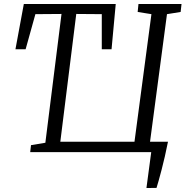

<svg xmlns="http://www.w3.org/2000/svg" viewBox="-20 -763 930 963"><path d="M714.5 180Q717.5 157.5 720.5 135Q723.5 112.5 726.5 90Q729.5 67.5 732.5 45Q735.5 22.5 738.5 0H131.5L135.5 -35L207.5 -47L288.5 -693L157.5 -692L108.5 -516H57.5L99.5 -743H560.5L539.5 -516H490.5V-692L362.5 -693L282.5 -52H654.5L739.5 -692L670.5 -703L674.5 -743H890.5L886 -703L817.5 -692L732.5 -52H822.5Q815 -14 806.8 21.8Q798.5 57.5 790.5 88.5Q782.5 119.5 775.8 143Q769 166.5 765 179.5Z"/></svg>

Font: Merriweather Light
Style: Italic
Weight: 300
Italic angle: -7.8°
Designer: Eben Sorkin
Foundry: Eben Sorkin
Version: Version 2.101